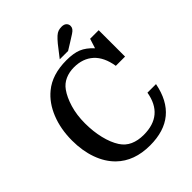

<svg xmlns="http://www.w3.org/2000/svg" viewBox="-248 -1038 1189 1189"><g transform="rotate(-45 346.5 -444.0)"><path d="M375 -666Q333 -666 298.5 -650.5Q264 -635 242 -604Q214 -565 196 -505Q178 -445 178 -372Q178 -301 193 -239Q208 -177 235 -135Q259 -98 297 -81Q335 -64 385 -64Q557 -64 586 -233H661Q614 10 367 10Q229 10 147 -70Q98 -118 72 -191Q46 -264 46 -353Q46 -454 79 -536Q112 -618 172 -667Q248 -730 373 -730Q435 -730 474 -714Q513 -698 551 -657L571 -720H646V-489H565Q551 -577 502 -621.5Q453 -666 375 -666ZM348 -763 408 -840Q428 -864 442 -876.5Q456 -889 469 -893.5Q482 -898 499 -898Q520 -898 531 -887.5Q542 -877 542 -862Q542 -850 535.5 -840.5Q529 -831 513 -820.5Q497 -810 468 -792L421 -763Z"/></g></svg>

Font: Domine SemiBold
Style: Regular
Weight: 600
Designer: Pablo Impallari, Rodrigo Fuenzalida, Brenda Gallo
Foundry: Pablo Impallari, Rodrigo Fuenzalida, Brenda Gallo
Version: Version 2.000